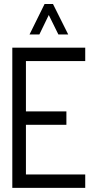

<svg xmlns="http://www.w3.org/2000/svg" viewBox="-20 -916 474 936"><path d="M124 -748 197.3 -896.5H238.3L312.5 -748H264.6L217.8 -842.8L171.9 -748ZM40 0V-683.6H395.5V-618.2H106.4V-373H303.7V-307.6H106.4V-65.4H395.5V0Z"/></svg>

Font: Post No Bills Colombo Medium
Style: Regular
Weight: 500
Designer: Kosala Senevirathne, Siva Puranthara, Lasantha Premarathna, Tharique Azeez
Foundry: Mooniak
Version: Version 1.220 ; ttfautohint (v1.6)